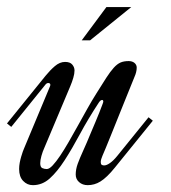

<svg xmlns="http://www.w3.org/2000/svg" viewBox="-77 -527 487 547"><path d="M49.8 -106.9Q44.4 -95.2 41 -82.8Q37.6 -70.3 37.6 -62Q37.6 -50.8 43.5 -48.1Q49.3 -45.4 56.2 -45.4Q63.5 -45.4 73.2 -55.9Q83 -66.4 94.5 -83.5Q106 -100.6 118.9 -123Q131.8 -145.5 145 -169.2Q158.2 -192.9 171.4 -216.6Q184.6 -240.2 197.3 -260.3Q214.4 -287.6 225.8 -305.4Q237.3 -323.2 247.1 -334Q256.8 -344.7 266.4 -348.9Q275.9 -353 289.6 -353Q299.8 -353 306.2 -347.7Q312.5 -342.3 312.5 -334.5Q312.5 -328.1 310.8 -321.3Q309.1 -314.5 306.6 -309.1Q304.7 -304.7 298.1 -288.1Q291.5 -271.5 282 -248.3Q272.5 -225.1 262 -198.7Q251.5 -172.4 241.9 -148.7Q232.4 -125 224.9 -106.9Q217.3 -88.9 214.8 -83Q212.9 -78.6 211.4 -73.7Q210 -68.8 210 -65.4Q210 -59.6 212.6 -57.6Q215.3 -55.7 219.7 -55.7Q226.6 -55.7 236.3 -62.5Q246.1 -69.3 256.8 -82.5L346.2 -192.9L358.4 -183.1L250.5 -49.8Q238.8 -35.2 228.5 -25.4Q218.3 -15.6 209.2 -10Q200.2 -4.4 191.2 -2Q182.1 0.5 172.9 0.5Q158.2 0.5 148.4 -8.1Q138.7 -16.6 138.7 -29.8Q138.7 -44.4 144.3 -60.1Q149.9 -75.7 160.6 -99.1Q164.6 -107.4 170.2 -120.8Q175.8 -134.3 182.1 -149.2Q188.5 -164.1 194.8 -179.2Q201.2 -194.3 206.1 -206.8Q210.9 -219.2 214.1 -227.5Q217.3 -235.8 217.3 -237.3Q217.3 -242.2 213.9 -242.2Q209.5 -242.2 204.6 -234.9Q173.8 -188 150.9 -145.3Q127.9 -102.5 106.9 -70.1Q85.9 -37.6 64.7 -18.6Q43.5 0.5 16.6 0.5Q0.5 0.5 -11 -11.5Q-22.5 -23.4 -22.5 -45.4Q-22.5 -54.2 -20.8 -63.5Q-19 -72.8 -16.6 -80.8Q-14.2 -88.9 -12 -95.2Q-9.8 -101.6 -8.3 -104.5L64.9 -279.8Q66.4 -283.2 66.4 -285.2Q66.4 -288.1 64.7 -289.3Q63 -290.5 60.5 -290.5Q55.7 -290.5 51.8 -285.2L-44.9 -165.5L-57.1 -175.3L52.7 -311Q65.4 -326.7 79.3 -338.6Q93.3 -350.6 108.4 -350.6Q122.6 -350.6 128.9 -343Q135.3 -335.4 135.3 -326.2Q135.3 -316.9 131.8 -305.2Q128.4 -293.5 123 -280.8ZM179.7 -412.1H155.8L226.1 -506.8H296.9Z"/></svg>

Font: Dynalight
Style: Regular
Weight: 400
Version: Version 1.000